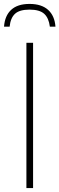

<svg xmlns="http://www.w3.org/2000/svg" viewBox="-46 -958 302 978"><path d="M88.5 0V-740H122.5V0ZM-25.5 -822Q-21.5 -878 11 -908Q43.5 -938 104.5 -938Q165.5 -938 199 -907.8Q232.5 -877.5 236.5 -822H208Q202.5 -866.5 179 -887.8Q155.5 -909 104.5 -909Q53.5 -909 30.5 -887.8Q7.5 -866.5 3 -822Z"/></svg>

Font: Encode Sans Semi Condensed Thin
Style: Regular
Weight: 100
Width: 4
Designer: Multiple Designers
Foundry: Impallari Type
Version: Version 3.000; ttfautohint (v1.8.3) -l 8 -r 50 -G 200 -x 14 